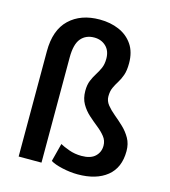

<svg xmlns="http://www.w3.org/2000/svg" viewBox="-114 -851 842 952"><g transform="rotate(15 307.5 -375.0)"><path d="M184.6 -539.6V0H67.4V-540.5Q67.4 -649.4 125.5 -704.8Q183.6 -760.3 280.8 -760.3Q335.9 -760.3 380.1 -741.2Q424.3 -722.2 450.4 -684.1Q476.6 -646 476.6 -587.9Q476.6 -550.3 468 -526.4Q459.5 -502.4 448.2 -484.9Q437 -467.3 428.5 -448.7Q419.9 -430.2 419.9 -403.3Q419.9 -379.9 435.8 -360.1Q451.7 -340.3 475.1 -321Q498.5 -301.8 522 -279.5Q545.4 -257.3 561.3 -229.2Q577.1 -201.2 577.1 -164.1Q577.1 -78.6 522.2 -34.4Q467.3 9.8 372.6 9.8Q334 9.8 292.7 0.5Q251.5 -8.8 231.9 -21.5L255.9 -114.7Q272 -105.5 302.2 -94.5Q332.5 -83.5 367.2 -83.5Q414.1 -83.5 437 -105.5Q460 -127.4 460 -160.6Q460 -186.5 444.1 -206.5Q428.2 -226.6 404.8 -245.1Q381.3 -263.7 357.7 -284.9Q334 -306.2 318.1 -334Q302.2 -361.8 302.2 -400.4Q302.2 -431.6 311.3 -453.4Q320.3 -475.1 332 -493.4Q343.8 -511.7 352.8 -532Q361.8 -552.2 361.8 -580.6Q361.8 -621.6 337.6 -644.3Q313.5 -667 277.3 -667Q234.4 -667 209.5 -637.5Q184.6 -607.9 184.6 -539.6Z"/></g></svg>

Font: Vazirmatn UI FD Medium
Style: Regular
Weight: 500
Designer: Saber Rastikerdar
Foundry: Saber Rastikerdar
Version: Version 33.003